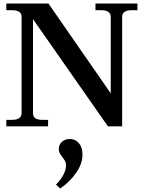

<svg xmlns="http://www.w3.org/2000/svg" viewBox="-20 -720 819 1094"><path d="M16 -37H46Q75 -37 89 -46.5Q103 -56 103 -75V-624Q103 -644 89 -653Q75 -662 46 -662H16V-700H256L611 -188V-624Q611 -662 555 -662H524V-700H763V-662H732Q676 -662 676 -624V0H595L168 -611V-75Q168 -55 181.5 -46Q195 -37 223 -37H254V0H16ZM299 332Q356 273 356 222Q356 208 350.5 197.5Q345 187 335 175Q325 162 320 152Q315 142 315 129Q315 105 332.5 88.5Q350 72 378 72Q409 72 429.5 95.5Q450 119 450 161Q450 214 413 266Q376 318 323 354Z"/></svg>

Font: Taviraj SemiBold
Style: Regular
Weight: 600
Designer: Katatrad Team
Foundry: CadsonDemak
Version: Version 1.001